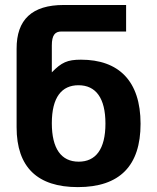

<svg xmlns="http://www.w3.org/2000/svg" viewBox="-20 -765 642 785"><path d="M298.3 0C470.2 0 554.7 -87.9 554.7 -258.8C554.7 -434.1 465.3 -521 311 -521C255.4 -521 231.4 -509.8 191.9 -469.2V-579.1C191.9 -621.6 205.1 -636.2 231 -636.2H495.6V-744.6H240.2C111.3 -744.6 47.4 -685.1 47.9 -565.4V-244.6C47.9 -81.1 133.3 0 298.3 0ZM301.8 -104C230 -104 191.9 -157.7 191.9 -261.2C191.9 -368.2 232.9 -416.5 300.8 -416.5C372.1 -416.5 411.1 -363.8 411.1 -259.8C411.1 -153.8 370.6 -104 301.8 -104Z"/></svg>

Font: Hack
Style: Bold
Weight: 700
Monospace: yes
Designer: Christopher Simpkins
Foundry: Christopher Simpkins
Version: Version 2.010